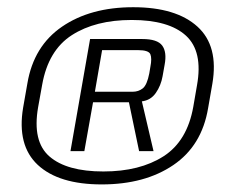

<svg xmlns="http://www.w3.org/2000/svg" viewBox="-20 -754 608 519"><path d="M255 -255.5Q139 -255.5 82.2 -308.2Q25.5 -361 42.5 -463L54 -528.5Q71 -629.5 147.8 -682Q224.5 -734.5 340 -734.5Q456 -734.5 513.8 -682Q571.5 -629.5 554 -527.5L542.5 -461.5Q525.5 -360 448.5 -307.8Q371.5 -255.5 255 -255.5ZM259.5 -290.5Q358 -290.5 422 -331.5Q486 -372.5 502.5 -465.5L512.5 -523.5Q529 -615 482.8 -657.5Q436.5 -700 336 -700Q238 -700 174.2 -659Q110.5 -618 94 -525L83 -464Q67 -371.5 113.8 -331Q160.5 -290.5 259.5 -290.5ZM170.5 -345.5 223.5 -648.5H364.5Q405.5 -648.5 418.5 -630.8Q431.5 -613 425 -579L419.5 -548Q415 -522.5 401.2 -502.8Q387.5 -483 363.5 -480L395 -345.5H356L328.5 -477.5H231.5L208 -345.5ZM236.5 -506H338.5Q354.5 -506 366 -515.2Q377.5 -524.5 383.5 -555.5L386.5 -573.5Q391 -596 386.5 -607.2Q382 -618.5 353 -618.5H256Z"/></svg>

Font: Anybody ExtraExpanded Light
Style: Italic
Weight: 300
Width: 8
Italic angle: -10°
Designer: Tyler Finck
Foundry: Etcetera Type Company
Version: Version 1.010; ttfautohint (v1.8.3) -l 8 -r 50 -G 200 -x 14 